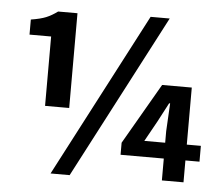

<svg xmlns="http://www.w3.org/2000/svg" viewBox="-49 -696 873 761"><g transform="rotate(5 388.0 -315.5)"><path d="M134 -254V-530H48V-590Q86 -596 108 -605Q130 -614 153 -631H230V-254ZM179 11 520 -642H596L255 11ZM621 0V-196L627 -307H623L583 -231L538 -150H763V-87H449V-135L589 -377H707V0Z"/></g></svg>

Font: Narnoor
Style: Bold
Weight: 700
Designer: S. Sridhar Murthy
Foundry: SIL International
Version: Version 3.000